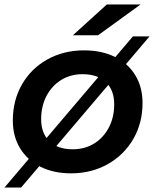

<svg xmlns="http://www.w3.org/2000/svg" viewBox="-23 -764 688 854"><path d="M34 -228Q34 -317 74.5 -388Q115 -459 187.5 -499.5Q260 -540 351 -540Q429 -540 488 -511Q547 -482 579 -429Q611 -376 611 -306Q611 -217 570 -146Q529 -75 456.5 -34Q384 7 293 7Q215 7 156.5 -22.5Q98 -52 66 -105Q34 -158 34 -228ZM485 -300Q485 -363 448 -398.5Q411 -434 344 -434Q291 -434 249.5 -408.5Q208 -383 184 -337.5Q160 -292 160 -234Q160 -171 197 -135.5Q234 -100 301 -100Q354 -100 395.5 -125.5Q437 -151 461 -196.5Q485 -242 485 -300ZM568 -602H642L71 70H-3ZM452 -744H602L413 -607H301Z"/></svg>

Font: Montserrat Alternates SemiBold
Style: Italic
Weight: 600
Italic angle: -11.3°
Designer: Julieta Ulanovsky
Foundry: Julieta Ulanovsky
Version: Version 7.200